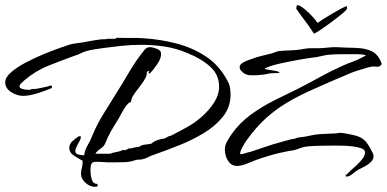

<svg xmlns="http://www.w3.org/2000/svg" viewBox="-59 -620 1485 737"><path d="M1084 -600Q1093 -599 1108 -587Q1123 -575 1137.5 -559.5Q1152 -544 1160 -532Q1165 -536 1181.5 -546.5Q1198 -557 1217.5 -568.5Q1237 -580 1252.5 -588Q1268 -596 1271 -596Q1273 -596 1273 -592.5Q1273 -589 1273 -587Q1272 -582 1254.5 -567.5Q1237 -553 1213.5 -535.5Q1190 -518 1170.5 -505Q1151 -492 1146 -491L1144 -494Q1126 -522 1110.5 -542Q1095 -562 1080 -584Q1077 -587 1079 -593Q1079 -600 1084 -600ZM305 97Q286 97 269 81.5Q252 66 252 48Q252 35 255.5 22.5Q259 10 258 -3Q245 -10 226 -22Q207 -34 207 -52Q207 -68 220 -79Q233 -90 243 -97H250V-96H252Q251 -87 247 -80Q243 -73 239 -65Q235 -58 232.5 -51.5Q230 -45 230 -39Q231 -29 243 -26.5Q255 -24 264 -24Q267 -45 278 -63.5Q289 -82 296 -101Q313 -142 336.5 -180Q360 -218 383 -255Q411 -299 437.5 -344.5Q464 -390 497 -430Q505 -439 517 -439Q527 -439 542.5 -433Q558 -427 559 -417Q561 -398 545.5 -375Q530 -352 516 -338H512L511 -343Q511 -345 513 -345Q513 -345 513 -348H510L504 -343Q506 -334 500 -322Q494 -310 486 -299.5Q478 -289 474 -283Q468 -276 462.5 -268.5Q457 -261 453 -254Q444 -241 444 -228H441Q432 -224 422.5 -210Q413 -196 405 -180.5Q397 -165 391 -156Q378 -136 366 -114.5Q354 -93 345 -70Q341 -59 327 -49.5Q313 -40 307 -30H363Q365 -31 369 -31V-32Q379 -35 391 -37Q395 -39 398.5 -39Q402 -39 402 -40Q406 -41 410.5 -43.5Q415 -46 418 -43L433 -48L438 -53V-49Q447 -51 456 -53.5Q465 -56 474 -56Q485 -64 498 -65Q511 -66 523 -69Q529 -76 545 -82Q561 -88 571 -88H572L591 -98Q593 -97 602 -101.5Q611 -106 622 -112L659 -132Q687 -147 715 -171.5Q743 -196 762.5 -226Q782 -256 782 -288Q782 -333 748 -364Q714 -395 661 -416Q617 -435 571.5 -441.5Q526 -448 484 -448Q444 -448 407 -444Q370 -440 341 -436Q325 -434 306 -431Q287 -428 273 -424Q262 -421 251.5 -415.5Q241 -410 230 -407Q180 -389 128.5 -368.5Q77 -348 35 -312Q31 -308 23.5 -301.5Q16 -295 16 -288Q16 -282 25.5 -279Q35 -276 46 -275.5Q57 -275 61 -275L60 -277H51L70 -279Q71 -279 71 -278.5Q71 -278 72 -278Q87 -280 101 -283Q115 -286 128 -289V-291H140Q140 -289 140.5 -286Q141 -283 137 -281Q117 -272 85 -262Q53 -252 29 -252Q7 -252 -16 -266.5Q-39 -281 -39 -304Q-39 -323 -16.5 -342.5Q6 -362 40 -380Q74 -398 109.5 -412.5Q145 -427 172 -436.5Q199 -446 206 -448Q219 -452 231.5 -453.5Q244 -455 257 -457Q281 -461 304.5 -465.5Q328 -470 352 -470V-471H382L390 -475Q416 -474 442.5 -474.5Q469 -475 494 -473Q557 -469 618.5 -453Q680 -437 731 -403.5Q782 -370 813 -312Q821 -299 823.5 -285Q826 -271 826 -257Q826 -209 797 -172.5Q768 -136 723 -109Q678 -82 629 -62.5Q580 -43 540 -29Q521 -23 506 -15Q491 -7 470 -7H467L460 -5Q456 -4 452 -3Q448 -2 447 -1Q433 2 419 2.5Q405 3 391 3H354Q345 3 335.5 2Q326 1 317 1Q313 1 305.5 1.5Q298 2 296 4Q289 10 288.5 25Q288 40 289 48Q290 58 294.5 72Q299 86 315 86L316 95Q312 96 309.5 96.5Q307 97 305 97ZM1269 58 1268 50H1272Q1276 45 1281 40.5Q1286 36 1291 31Q1300 23 1312 12Q1324 1 1333.5 -12Q1343 -25 1342 -37Q1341 -46 1328.5 -50.5Q1316 -55 1298.5 -57.5Q1281 -60 1265 -60.5Q1249 -61 1242 -61Q1232 -61 1212 -61Q1192 -61 1169 -60.5Q1146 -60 1127.5 -58.5Q1109 -57 1101 -54L1078 -46Q1070 -43 1060.5 -42Q1051 -41 1043 -39Q1027 -36 1010 -32Q993 -28 977 -23Q964 -19 950.5 -15Q937 -11 924 -6Q910 0 888 8.5Q866 17 851 17Q834 17 823.5 6Q813 -5 808.5 -19.5Q804 -34 804 -45Q804 -62 812.5 -77Q821 -92 830 -105Q861 -149 904.5 -180.5Q948 -212 996.5 -236Q1045 -260 1090 -282Q1131 -303 1171.5 -325.5Q1212 -348 1255 -367Q1274 -376 1293 -382.5Q1312 -389 1330 -399Q1334 -401 1338 -403Q1342 -405 1346 -408Q1331 -412 1313 -412Q1291 -412 1258.5 -412Q1226 -412 1204 -410Q1192 -409 1180.5 -406Q1169 -403 1157 -401Q1130 -398 1090.5 -391Q1051 -384 1015.5 -376Q980 -368 963 -360Q957 -357 957 -356Q957 -355 962 -354L991 -349Q1001 -348 1007.5 -345.5Q1014 -343 1014 -341Q1014 -339 987 -339Q976 -339 965.5 -336Q955 -333 944 -333Q931 -331 921.5 -331Q912 -331 903 -331Q882 -331 867 -348Q861 -354 861 -362Q861 -371 870.5 -377.5Q880 -384 891 -388Q902 -392 908 -394Q926 -401 945.5 -405.5Q965 -410 984 -415Q991 -417 998 -420Q1005 -423 1012 -424Q1033 -426 1053 -426.5Q1073 -427 1094 -430Q1108 -432 1115 -433.5Q1122 -435 1140 -435H1165Q1179 -435 1196 -437Q1213 -439 1229 -439Q1241 -439 1253.5 -438Q1266 -437 1278 -437Q1300 -437 1323 -435Q1346 -433 1366.5 -424Q1387 -415 1399 -392Q1401 -389 1403 -383.5Q1405 -378 1406 -375Q1406 -373 1404 -371Q1397 -362 1386 -364Q1375 -366 1366 -364Q1352 -361 1338 -356.5Q1324 -352 1310 -348Q1300 -345 1289 -340.5Q1278 -336 1267 -331Q1236 -318 1206 -305Q1176 -292 1145 -278Q1088 -253 1043.5 -226.5Q999 -200 961.5 -166Q924 -132 888 -82Q882 -74 872 -56Q862 -38 863 -30Q863 -28 864 -28Q871 -28 883 -32Q895 -36 902 -37Q913 -41 937.5 -49Q962 -57 989 -66Q1016 -74 1040 -80.5Q1064 -87 1074 -88Q1082 -92 1091 -93Q1100 -94 1109 -95Q1134 -100 1147 -102.5Q1160 -105 1185 -106Q1196 -107 1208.5 -107Q1221 -107 1231 -108Q1235 -108 1238 -109Q1241 -110 1245 -110Q1256 -110 1266 -108Q1276 -106 1286 -104Q1321 -98 1337 -84.5Q1353 -71 1369 -38Q1371 -34 1373 -29.5Q1375 -25 1375 -20Q1375 -8 1364 2.5Q1353 13 1339 20Q1325 27 1315 32Q1310 35 1305 39Q1300 43 1295 47Q1290 51 1283.5 54.5Q1277 58 1269 58Z"/></svg>

Font: Qwitcher Grypen
Style: Bold
Weight: 700
Designer: Robert E. Leuschke
Foundry: Robert E. Leuschke
Version: Version 1.100; ttfautohint (v1.8.3)